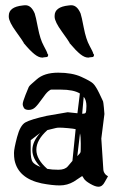

<svg xmlns="http://www.w3.org/2000/svg" viewBox="-20 -705 458 730"><path d="M337.3 -495.6V-497.8L335 -500C334.1 -504.9 329.2 -515.4 320.3 -531.5C311.4 -547.6 304.2 -570.3 298.5 -599.7C292.9 -629.1 288.8 -647.2 286.4 -653.8C277.5 -674.7 265.7 -685.1 251 -685.1H248.7L240.5 -684.2C205.3 -680.5 187.7 -667.4 187.7 -645.1V-640.8V-640.4C188.3 -627.9 197.4 -609.5 215 -585.2C232.6 -560.8 242.4 -546.5 244.6 -542.1V-540.8L246 -539.5C261 -521.6 274 -508.2 285 -499.3C296 -490.5 305.8 -486.1 314.4 -486.1H316.7L321.2 -487L333.2 -488.3C335.9 -489.7 337.3 -492.2 337.3 -495.6ZM163 -495.6V-497.8L160.7 -500C159.8 -504.9 154.9 -515.4 146 -531.5C137.1 -547.6 129.9 -570.3 124.2 -599.7C118.5 -629.1 114.5 -647.2 112 -653.8C103.2 -674.7 91.4 -685.1 76.7 -685.1H74.4L66.1 -684.2C31 -680.5 13.4 -667.4 13.4 -645.1V-640.8V-640.4C14 -627.9 23.1 -609.5 40.7 -585.2C58.3 -560.8 68.1 -546.5 70.3 -542.1V-540.8L71.7 -539.5C86.6 -521.6 99.6 -508.2 110.7 -499.3C121.7 -490.5 131.5 -486.1 140 -486.1H142.3L146.9 -487L158.9 -488.3C161.6 -489.7 163 -492.2 163 -495.6ZM305.2 -275.4C302.6 -273.4 298.3 -272.5 292.5 -272.5L293.9 -288.6L298.3 -336.9C305.2 -328.5 308.6 -316.9 308.6 -302.2C308.6 -287.6 307.5 -278.6 305.2 -275.4ZM267.6 -213.9C263.3 -173.8 259.3 -133.6 255.4 -93.3C251.1 -88.4 245.4 -81.5 238 -72.8C230.7 -64 218.8 -59.6 202.1 -59.6C185.5 -59.6 171.4 -60.7 159.7 -63C132 -87.1 118.2 -111.3 118.2 -135.7C118.2 -160.5 132.2 -185.4 160.2 -210.4C177.1 -214.4 187.4 -216.9 191.2 -218C194.9 -219.2 200.1 -219.7 206.8 -219.7C213.5 -219.7 224 -219.1 238.5 -217.8C253 -216.5 262.7 -215.2 267.6 -213.9ZM377 -271.5C377 -274.1 376.3 -282.2 375 -295.9C373.7 -309.6 372.6 -317.5 371.8 -319.8C371 -322.1 366.1 -332.4 357.2 -350.8C348.2 -369.2 340.4 -381.5 333.7 -387.7C327.1 -393.9 312.2 -402.3 289.1 -412.8C266 -423.4 236.7 -428.7 201.2 -428.7C165.7 -428.7 138.3 -420.1 119.1 -402.8C116.2 -400.2 112.9 -397.3 109.1 -394C105.4 -390.8 102.7 -388.4 101.1 -387C99.4 -385.5 97.7 -383.9 95.7 -382.1C93.8 -380.3 92.4 -378.8 91.6 -377.7C90.7 -376.5 89.8 -375.1 88.9 -373.3C87.9 -371.5 83.9 -361.7 76.9 -344C69.9 -326.3 66.4 -314.8 66.4 -309.6C66.4 -304.4 68 -299.3 71 -294.4C74.1 -289.6 80.2 -287.1 89.4 -287.1C98.5 -287.1 106.4 -290.2 113.3 -296.4C120.1 -302.6 128.7 -313.2 139.2 -328.1C149.6 -343.1 157.6 -352.9 163.1 -357.4C168.6 -362 172.5 -364.3 174.8 -364.3H210.9C243.2 -364.3 267.4 -359.4 283.7 -349.6C280.4 -324.5 277.3 -299.5 274.4 -274.4L237.3 -278.3L157.7 -264.6C117 -255.5 90 -247.2 76.7 -239.7C63.3 -232.3 52.7 -213.6 44.9 -183.8C37.1 -154.1 33.2 -134 33.2 -123.5C33.2 -113.1 33.9 -104.2 35.2 -96.7C44.6 -50.1 78.9 -20.5 138.2 -7.8C165.2 -2.6 188.2 0 207.3 0C226.3 0 244.1 -4.9 260.7 -14.6L291 -34.7L292.5 -35.6C293.8 -34.3 296.1 -30.9 299.3 -25.4C302.6 -19.9 310.5 -13.4 323.2 -6.1C335.9 1.2 346 4.9 353.5 4.9H354.5C364.3 4.9 372.2 -1.1 378.4 -13.2L390.6 -34.7L382.8 -40C377 -45.9 373.7 -52.2 373 -59.1L365.2 -178.2ZM273.9 -111.3C277.5 -140.3 280.9 -169.1 284.2 -197.8C286.1 -189.6 287.1 -176.7 287.1 -158.9C287.1 -141.2 286.9 -130.7 286.4 -127.4C285.9 -124.2 281.7 -118.8 273.9 -111.3ZM132.8 -199.7C113 -177.6 103 -155.8 103 -134.3C103 -112.8 113.3 -91.5 133.8 -70.3C119.5 -75.8 109.7 -81.9 104.5 -88.6C99.3 -95.3 96.7 -110 96.7 -132.8V-171.9Z"/></svg>

Font: Drukaatie burti
Style: Regular
Weight: 400
Version: Version 0.14.4